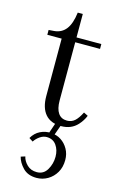

<svg xmlns="http://www.w3.org/2000/svg" viewBox="-129 -611 596 957"><g transform="rotate(15 169.5 -132.5)"><path d="M214 11Q160 11 132 -21.5Q104 -54 104 -115V-411H30V-436L57 -438Q96 -441 118.5 -470Q141 -499 148 -557H174V-111Q174 -68 189.5 -45.5Q205 -23 235 -23Q258 -23 274.5 -37.5Q291 -52 307 -84L329 -73Q324 -60 316 -47.5Q308 -35 298 -24Q266 11 214 11ZM168 -411V-436H302V-411ZM162 292Q117 292 91.5 265.5Q66 239 59 210L81 203Q86 226 105.5 245Q125 264 156 264Q191 264 209 233Q227 202 227 166Q227 131 209.5 106.5Q192 82 159 82Q142 82 125 93.5Q108 105 97 122L77 109Q93 81 119.5 68Q146 55 175 57Q204 58 227 73Q250 88 264 113Q278 138 278 169Q278 206 262 233.5Q246 261 219.5 276.5Q193 292 162 292ZM190 70 162 67 185 0H215Z"/></g></svg>

Font: Baskervville
Style: Regular
Weight: 400
Designer: Alexis Faudot, Rémi Forte, Morgane Pierson, Rafael Ribas, Tanguy Vanlaeys, Rosalie Wagner, Thomas Huot-Marchand
Foundry: ANRT
Version: Version 1.100